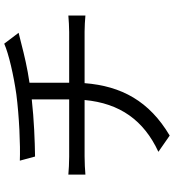

<svg xmlns="http://www.w3.org/2000/svg" viewBox="24 -834 845 934"><g transform="rotate(-90 447.0 -366.5)"><path d="M65 -374C89 -376 122 -378 154 -378H428C412 -206 329 -90 176 -19L255 36C422 -63 496 -198 510 -378H761C786 -378 816 -376 839 -374V-457C817 -455 781 -453 759 -453H512V-646C582 -656 649 -672 699 -685C714 -689 733 -693 755 -699L702 -769C653 -747 547 -723 456 -710C348 -696 208 -690 133 -693L153 -619C229 -620 332 -624 431 -635V-453H152C122 -453 87 -455 65 -457Z"/></g></svg>

Font: GenEiGothic-pro-Regular
Style: Regular
Weight: 400
Designer: Ryoko NISHIZUKA (kana & ideographs); Paul D. Hunt (Latin, Greek & Cyrillic); Wenlong ZHANG (bopomofo); Sandoll Communica
Foundry: Adobe Systems Incorporated; o_tamon
Version: Version 1.000.140830